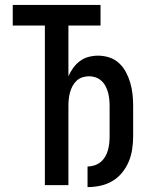

<svg xmlns="http://www.w3.org/2000/svg" viewBox="-20 -755 640 783"><path d="M337 8V-76Q351 -76 365 -80.5Q379 -85 390 -94Q401 -103 408.5 -115.5Q416 -128 420 -142Q424 -156 425.5 -170.5Q427 -185 427 -199V-324Q427 -337 425.5 -351Q424 -365 420.5 -378Q417 -391 410.5 -403.5Q404 -416 393.5 -425.5Q383 -435 370 -439.5Q357 -444 343 -444Q329 -444 315.5 -439.5Q302 -435 292 -425.5Q282 -416 275.5 -403.5Q269 -391 265.5 -378Q262 -365 260.5 -351Q259 -337 259 -324V0H163V-651H32V-735H390V-651H259V-444Q267 -462 278.5 -478Q290 -494 306 -506Q322 -518 341.5 -523Q361 -528 380 -528Q404 -528 426.5 -520.5Q449 -513 466 -497Q483 -481 494 -460Q505 -439 511.5 -416.5Q518 -394 520.5 -370.5Q523 -347 523 -324V-199Q523 -173 519 -146.5Q515 -120 505 -96Q495 -72 478 -51Q461 -30 438 -16.5Q415 -3 389 2.5Q363 8 337 8Z"/></svg>

Font: Iosevka Custom Medium Extended
Style: Regular
Weight: 500
Width: 7
Monospace: yes
Designer: Belleve Invis
Foundry: Belleve Invis
Version: Version 11.2.4; ttfautohint (v1.8.4)